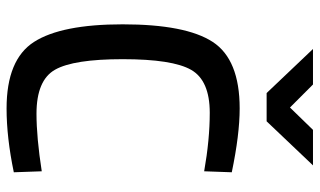

<svg xmlns="http://www.w3.org/2000/svg" viewBox="-214 -747 972 584"><g transform="rotate(90 272.0 -455.0)"><path d="M501 -96 504 -11Q398 11 310 11Q161 11 107.5 -72.5Q54 -156 54 -342Q54 -534 107.5 -616Q161 -698 310 -698Q389 -698 504 -674L501 -590Q405 -607 323 -607Q225 -607 192.5 -550.5Q160 -494 160 -342Q160 -193 192 -136.5Q224 -80 326 -80Q398 -80 501 -96ZM263 -780 129 -921H237L307 -851L375 -921H483L349 -780Z"/></g></svg>

Font: TitilliumText
Style: Medium
Weight: 500
Designer: Accademia di Belle Arti di Urbino and others
Foundry: Accademia di Belle Arti di Urbino and others.
Version: Version 60.001